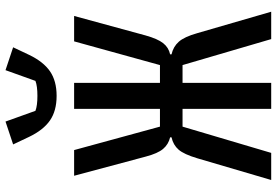

<svg xmlns="http://www.w3.org/2000/svg" viewBox="-170 -810 981 680"><g transform="rotate(-90 320.0 -470.5)"><path d="M274 -314H211L118 0H22L99 -262Q113 -309 129.5 -328Q146 -347 173 -353V-358Q148 -364 132 -383Q116 -402 105 -444L37 -698H128L211 -394H274V-698H366V-394H429L513 -698H603L534 -445Q522 -402 506.5 -382.5Q491 -363 467 -358V-353Q494 -347 511.5 -327.5Q529 -308 542 -262L618 0H521L429 -314H366V0H274ZM175 -857 148 -914 229 -941 267 -835Q285 -828 320 -828Q355 -828 373 -835L411 -941L492 -914L465 -857Q441 -807 407 -783.5Q373 -760 320 -760Q267 -760 233 -783.5Q199 -807 175 -857Z"/></g></svg>

Font: Writer
Style: Regular
Weight: 400
Monospace: yes
Designer: Mike Abbink, Paul van der Laan, Pieter van Rosmalen
Foundry: Bold Monday
Version: Version 2.001 2020